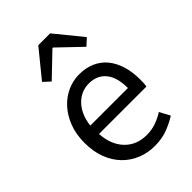

<svg xmlns="http://www.w3.org/2000/svg" viewBox="-222 -834 939 939"><g transform="rotate(-45 248.0 -364.0)"><path d="M279 12Q230 12 187.5 -5.5Q145 -23 113.5 -55.5Q82 -88 64 -135Q46 -182 46 -242Q46 -302 64.5 -349.5Q83 -397 113.5 -430Q144 -463 183 -480.5Q222 -498 264 -498Q310 -498 346.5 -482Q383 -466 407.5 -436Q432 -406 445 -364Q458 -322 458 -270Q458 -257 457.5 -244.5Q457 -232 455 -223H127Q132 -145 175.5 -99.5Q219 -54 289 -54Q324 -54 353.5 -64.5Q383 -75 410 -92L439 -38Q407 -18 368 -3Q329 12 279 12ZM126 -282H386Q386 -356 354.5 -394.5Q323 -433 266 -433Q240 -433 216.5 -423Q193 -413 174 -393.5Q155 -374 142.5 -346Q130 -318 126 -282ZM110 -600 224 -740H306L420 -600L385 -568L267 -681H263L145 -568Z"/></g></svg>

Font: Source Sans Pro
Style: Regular
Weight: 400
Designer: Paul D. Hunt
Foundry: Adobe Systems Incorporated
Version: Version 2.021;PS 2.000;hotconv 1.0.86;makeotf.lib2.5.63406